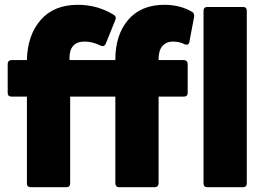

<svg xmlns="http://www.w3.org/2000/svg" viewBox="-20 -779 1105 799"><path d="M108 0Q92 0 92 -16V-377H28Q12 -377 12 -393V-513Q12 -520 16.5 -524.5Q21 -529 28 -529H92Q94 -632 149 -695.5Q204 -759 304 -759Q386 -759 454 -717Q462 -711 462 -704L460 -696L420 -597Q416 -587 407 -587L399 -589Q365 -606 332 -606Q269 -606 269 -536L270 -529H460V-531Q460 -634 513.5 -696.5Q567 -759 664 -759Q729 -759 779 -730Q784 -727 786.5 -721.5Q789 -716 788 -710L768 -604Q766 -593 757 -593Q754 -593 748 -595Q727 -606 700 -606Q672 -606 656 -587.5Q640 -569 640 -534V-529H745Q752 -529 756.5 -524.5Q761 -520 761 -513V-393Q761 -377 745 -377H640V-16Q640 -9 635.5 -4.5Q631 0 624 0H475Q468 0 464 -4.5Q460 -9 460 -16V-377H272V-16Q272 0 256 0ZM843 0Q827 0 827 -16V-734Q827 -750 843 -750H991Q1007 -750 1007 -734V-16Q1007 0 991 0Z"/></svg>

Font: LINE Seed Sans TH App ExtraBold
Style: Regular
Weight: 800
Designer: Dalton Maag Ltd | Thai characters by Cadson Demak Co.,Ltd.
Foundry: Dalton Maag Ltd
Version: Version 1.003